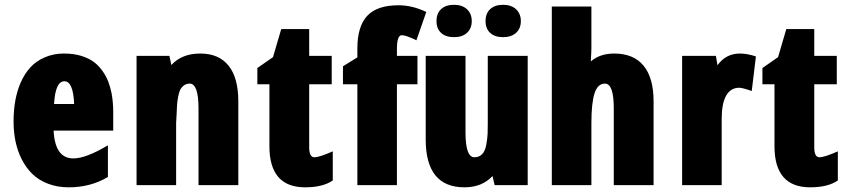

<svg xmlns="http://www.w3.org/2000/svg" viewBox="-20 -779 3572 808"><path d="M269 9.3Q221.2 9.3 181.9 -5.9Q142.6 -21 116 -47.1Q89.4 -73.2 71.3 -108.9Q37.1 -176.3 37.1 -268.1Q37.1 -362.8 66.9 -431.2Q83 -468.3 107.4 -495.1Q131.8 -522 168.7 -537.8Q205.6 -553.7 248.3 -553.7Q291 -553.7 322.5 -543.7Q354 -533.7 375 -518.1Q396 -502.4 411.6 -480Q427.2 -457.5 435.5 -435.8Q443.8 -414.1 449.2 -388.2Q456.5 -350.1 456.5 -306.6V-229.5H205.6Q211.4 -112.3 288.6 -112.3Q341.8 -112.3 434.1 -167.5V-34.2Q361.3 9.3 269 9.3ZM251 -437Q212.9 -437 207.5 -341.3H292Q288.1 -437 251 -437Z M701.2 -505.4Q745.1 -553.7 823 -553.7Q900.9 -553.7 941.9 -502.7Q982.9 -451.7 982.9 -352.1V0H815.4V-322.3Q815.4 -427.2 778.3 -427.2Q763.7 -427.2 753.2 -418.9Q742.7 -410.6 737.5 -399.2Q732.4 -387.7 729 -368.4Q725.6 -349.1 724.9 -334.2Q724.1 -319.3 723.1 -296.4Q722.2 -273.4 721.2 -261.7V0H554.7V-543.9H692.9Z M1281.2 -543.9H1376V-424.3H1281.2V-159.2Q1281.2 -117.2 1302.7 -117.2Q1324.2 -117.2 1380.4 -142.1V-19.5Q1338.4 9.3 1264.2 9.3Q1113.8 9.3 1113.8 -163.6V-424.3H1063V-492.7L1128.9 -538.6Q1134.3 -558.1 1146.7 -599.6Q1159.2 -641.1 1163.6 -656.7H1281.2Z M1483.9 -574.2Q1483.9 -668 1525.4 -712.4Q1566.9 -756.8 1657.2 -756.8Q1715.8 -756.8 1773.9 -728.5L1732.4 -609.4Q1689 -630.9 1670.9 -630.9Q1650.4 -630.9 1650.4 -572.3V-543.9H1736.8V-424.3H1650.4V0H1483.9V-424.3H1423.3V-500L1483.9 -537.6Z M1816.9 -690.4Q1816.9 -722.7 1836.4 -740.7Q1856 -758.8 1890.6 -758.8Q1925.3 -758.8 1945.3 -740Q1965.3 -721.2 1965.3 -690.2Q1965.3 -659.2 1945.3 -640.9Q1925.3 -622.6 1890.6 -622.6Q1856 -622.6 1836.4 -640.4Q1816.9 -658.2 1816.9 -690.4ZM2023.4 -690.4Q2023.4 -722.7 2043 -740.7Q2062.5 -758.8 2097.2 -758.8Q2131.8 -758.8 2151.9 -740Q2171.9 -721.2 2171.9 -690.2Q2171.9 -659.2 2151.9 -640.9Q2131.8 -622.6 2097.2 -622.6Q2062.5 -622.6 2043 -640.4Q2023.4 -658.2 2023.4 -690.4ZM2200.7 0H2061.5L2052.7 -38.1Q2008.3 9.3 1934.6 9.3Q1771.5 9.3 1771.5 -192.4V-543.9H1939V-222.2Q1939 -117.2 1976.1 -117.2Q2017.1 -117.2 2026.4 -169.9Q2031.2 -197.3 2032 -215.1Q2032.7 -232.9 2032.7 -255.4V-543.9H2200.7Z M2468.8 -751.5V-578.6Q2468.8 -563 2466.3 -520.5Q2504.9 -553.7 2564.5 -553.7Q2646.5 -553.7 2688.5 -502.4Q2730.5 -451.2 2730.5 -352.1V0H2563V-322.3Q2563 -427.2 2525.9 -427.2Q2495.1 -427.2 2481.9 -386Q2468.8 -344.7 2468.8 -261.7V0H2302.2V-751.5Z M3094.2 -553.7Q3124.5 -553.7 3161.1 -541.5L3143.6 -396Q3104.5 -409.7 3090.8 -409.7Q3054.7 -409.7 3035.9 -376.5Q3017.1 -343.3 3017.1 -279.3V0H2850.6V-543.9H2992.7L2999.5 -504.4Q3034.7 -553.7 3094.2 -553.7Z M3406.7 -543.9H3501.5V-424.3H3406.7V-159.2Q3406.7 -117.2 3428.2 -117.2Q3449.7 -117.2 3505.9 -142.1V-19.5Q3463.9 9.3 3389.6 9.3Q3239.3 9.3 3239.3 -163.6V-424.3H3188.5V-492.7L3254.4 -538.6Q3259.8 -558.1 3272.2 -599.6Q3284.7 -641.1 3289.1 -656.7H3406.7Z"/></svg>

Font: Open Sans Hebrew Condensed Extra Bold
Style: Regular
Weight: 800
Width: 3
Foundry: Ascender Corporation, Yanek Iontef
Version: Version 2.001;PS 002.001;hotconv 1.0.70;makeotf.lib2.5.58329